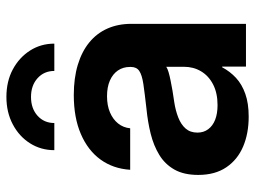

<svg xmlns="http://www.w3.org/2000/svg" viewBox="-117 -655 781 587"><g transform="rotate(-90 273.5 -361.5)"><path d="M210.4 8.3Q158.7 8.3 118.7 -8.8Q78.6 -25.9 55.4 -60.3Q32.2 -94.7 32.2 -146Q32.2 -189.9 48.6 -218.8Q64.9 -247.6 93.3 -264.9Q121.6 -282.2 158 -291.3Q194.3 -300.3 234.4 -304.2Q282.2 -309.6 310.1 -313.7Q337.9 -317.9 350.1 -326.2Q362.3 -334.5 362.3 -351.6V-355Q362.3 -375.5 351.6 -391.4Q340.8 -407.2 320.8 -416Q300.8 -424.8 272.9 -424.8Q244.6 -424.8 223.4 -415.8Q202.1 -406.7 189.5 -390.9Q176.8 -375 174.8 -354H47.9Q51.3 -406.2 79.3 -444.8Q107.4 -483.4 157.5 -504.9Q207.5 -526.4 276.4 -526.4Q328.1 -526.4 368.7 -514.2Q409.2 -502 437.3 -479Q465.3 -456.1 479.7 -423.6Q494.1 -391.1 494.1 -350.6V0H363.3V-72.8H361.3Q348.6 -48.8 328.9 -30.5Q309.1 -12.2 280 -2Q251 8.3 210.4 8.3ZM245.6 -86.9Q282.7 -86.9 309.1 -100.6Q335.4 -114.3 349.1 -137.5Q362.8 -160.6 362.8 -189.5V-243.7Q356.9 -239.7 346.2 -236.6Q335.4 -233.4 321 -230.5Q306.6 -227.5 289.6 -224.6Q272.5 -221.7 254.4 -219.2Q229 -215.3 207.8 -207Q186.5 -198.7 174.1 -184.6Q161.6 -170.4 161.6 -148.4Q161.6 -129.4 171.9 -115.5Q182.1 -101.6 200.9 -94.2Q219.7 -86.9 245.6 -86.9ZM270.5 -732.4Q318.4 -732.4 354.7 -712.9Q391.1 -693.4 412.4 -660.2Q433.6 -627 433.6 -585.9H350.1Q350.1 -617.2 327.9 -637.2Q305.7 -657.2 270.5 -657.2Q235.4 -657.2 213.1 -637.2Q190.9 -617.2 190.9 -585.9H107.9Q107.9 -627 128.9 -660.2Q149.9 -693.4 186.8 -712.9Q223.6 -732.4 270.5 -732.4Z"/></g></svg>

Font: Inter Cardless Display
Style: Bold
Weight: 700
Designer: Rasmus Andersson
Foundry: rsms
Version: Version 4.001;git-9221beed3